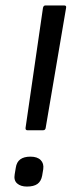

<svg xmlns="http://www.w3.org/2000/svg" viewBox="-20 -675 263 706"><path d="M81 -196Q73 -196 74 -205L138 -646Q140 -655 147 -655H216Q225 -655 223 -646L148 -205Q147 -196 138 -196ZM79 11Q56 11 43 -0.5Q30 -12 34 -34L38 -58Q41 -79 54.5 -89Q68 -99 92 -99Q117 -99 129.5 -86.5Q142 -74 139 -53L135 -29Q131 -8 117.5 1.5Q104 11 79 11Z"/></svg>

Font: Sofia Sans Semi Condensed
Style: Italic
Weight: 400
Italic angle: -9°
Designer: Botio Nikoltchev, Ani Petrova
Foundry: lettersoup
Version: Version 4.101